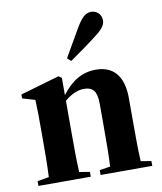

<svg xmlns="http://www.w3.org/2000/svg" viewBox="-82 -800 733 867"><g transform="rotate(-10 284.0 -366.5)"><path d="M24 0H264V-22L216 -30C213 -82 213 -154 213 -209V-357C242 -382 273 -396 302 -396C342 -396 361 -376 361 -316V-209C361 -154 361 -82 358 -30L309 -22V0H546V-22L498 -30C495 -82 495 -154 495 -209V-319C495 -426 446 -472 370 -472C308 -472 258 -443 213 -383V-462L199 -472L20 -420V-402L78 -385C80 -340 80 -302 80 -240V-209C80 -154 80 -83 77 -31L24 -22ZM251 -545 268 -530C295 -550 321 -566 379 -610C416 -637 441 -659 441 -685C441 -716 418 -733 394 -733C367 -733 348 -712 325 -673C287 -607 267 -573 251 -545Z"/></g></svg>

Font: Source Serif 4 Display
Style: Bold
Weight: 700
Designer: Frank Grießhammer
Foundry: Adobe Systems Incorporated
Version: Version 4.004;hotconv 1.0.117;makeotfexe 2.5.65602